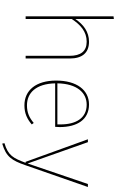

<svg xmlns="http://www.w3.org/2000/svg" viewBox="322 -1157 1046 1730"><g transform="rotate(90 845.0 -292.0)"><path d="M356 -571C268 -571 202 -523 151 -447V-795L127 -792V0H151V-415C204 -496 266 -550 356 -550C442 -550 483 -496 483 -396V0H507V-399C507 -507 458 -571 356 -571Z M1125 -307C1125 -463 1059 -571 921 -571C791 -571 706 -460 706 -275C706 -94 793 11 929 11C1002 11 1053 -14 1101 -55L1088 -73C1040 -33 996 -12 929 -12C816 -12 735 -94 731 -266H1123C1124 -278 1125 -292 1125 -307ZM1101 -286H731C734 -464 816 -550 923 -550C1046 -550 1101 -451 1101 -315Z M1665 -561H1638L1453 -18L1261 -561H1235L1438 0H1447C1405 111 1382 158 1270 191L1274 211C1393 176 1426 125 1469 1Z"/></g></svg>

Font: Glow Sans SC Normal Thin
Style: Regular
Weight: 100
Designer: Ryoko NISHIZUKA (kana, bopomofo & ideographs); Paul D. Hunt (Latin, Greek & Cyrillic); Sandoll Communications, Soo-young
Version: Version 0.93